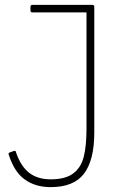

<svg xmlns="http://www.w3.org/2000/svg" viewBox="-20 -754 494 788"><path d="M16 -119 15 -122Q15 -126 18 -127.5Q21 -129 22 -129L36 -134L40 -135Q45 -135 46 -128Q65 -72 99.5 -45Q134 -18 188 -18Q249 -18 281 -42.5Q313 -67 324 -111.5Q335 -156 335 -226V-703H113Q105 -703 105 -711V-726Q105 -734 113 -734H359Q367 -734 367 -726V-211Q367 -97 325 -41.5Q283 14 188 14Q125 14 81.5 -17.5Q38 -49 16 -119Z"/></svg>

Font: LINE Seed Sans TH App Thin
Style: Regular
Weight: 250
Designer: Dalton Maag Ltd | Thai characters by Cadson Demak Co.,Ltd.
Foundry: Dalton Maag Ltd
Version: Version 1.003